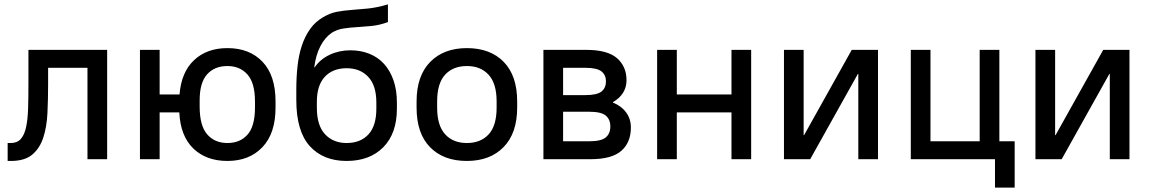

<svg xmlns="http://www.w3.org/2000/svg" viewBox="-20 -728 5260 878"><path d="M15 -74H30Q59 -74 75.5 -93Q92 -112 99.5 -147.5Q107 -183 108.5 -233Q110 -283 110 -345V-500H470V0H380V-418H200V-345Q200 -276 197 -212Q194 -148 178 -99Q162 -50 127.5 -21Q93 8 30 8H15Z M620 -500H710V-296H801Q809 -398 867.5 -453Q926 -508 1020 -508Q1121 -508 1180.5 -445.5Q1240 -383 1240 -264V-236Q1240 -118 1180 -55Q1120 8 1020 8Q923 8 864 -49Q805 -106 800 -214H710V0H620ZM1020 -74Q1078 -74 1112 -112.5Q1146 -151 1146 -236V-264Q1146 -349 1111.5 -387.5Q1077 -426 1020 -426Q961 -426 927 -388Q893 -350 893 -269V-241Q893 -153 927.5 -113.5Q962 -74 1020 -74Z M1565 8Q1458 8 1396.5 -60Q1335 -128 1335 -271V-319Q1335 -374 1340.5 -425Q1346 -476 1360 -518.5Q1374 -561 1397.5 -594.5Q1421 -628 1457 -649Q1489 -668 1520.5 -674Q1552 -680 1587 -682.5Q1622 -685 1662.5 -689Q1703 -693 1754 -708V-627Q1716 -613 1680.5 -609.5Q1645 -606 1612 -604Q1579 -602 1550 -597.5Q1521 -593 1497 -578Q1466 -557 1445 -516.5Q1424 -476 1417 -420H1419Q1444 -457 1487.5 -477.5Q1531 -498 1582 -498Q1630 -498 1669.5 -482Q1709 -466 1736.5 -435.5Q1764 -405 1779.5 -360.5Q1795 -316 1795 -259V-231Q1795 -118 1733 -55Q1671 8 1565 8ZM1565 -74Q1628 -74 1664.5 -113Q1701 -152 1701 -231V-259Q1701 -337 1664 -376.5Q1627 -416 1565 -416Q1502 -416 1465.5 -377Q1429 -338 1429 -263V-235Q1429 -154 1466.5 -114Q1504 -74 1565 -74Z M2115 8Q2008 8 1946.5 -55Q1885 -118 1885 -236V-264Q1885 -381 1947 -444.5Q2009 -508 2115 -508Q2222 -508 2283.5 -445Q2345 -382 2345 -264V-236Q2345 -119 2283 -55.5Q2221 8 2115 8ZM2115 -74Q2178 -74 2214.5 -113.5Q2251 -153 2251 -236V-264Q2251 -346 2214.5 -386Q2178 -426 2115 -426Q2052 -426 2015.5 -386.5Q1979 -347 1979 -264V-236Q1979 -154 2015.5 -114Q2052 -74 2115 -74Z M2465 -500H2660Q2758 -500 2801.5 -462Q2845 -424 2845 -361Q2845 -329 2829 -303.5Q2813 -278 2783 -261V-259Q2822 -243 2843.5 -213.5Q2865 -184 2865 -145Q2865 -77 2821.5 -38.5Q2778 0 2680 0H2465ZM2751 -356Q2751 -385 2730.5 -401.5Q2710 -418 2655 -418H2555V-293H2655Q2710 -293 2730.5 -309.5Q2751 -326 2751 -356ZM2771 -150Q2771 -182 2750 -199.5Q2729 -217 2675 -217H2555V-82H2675Q2729 -82 2750 -99.5Q2771 -117 2771 -150Z M2985 -500H3075V-296H3325V-500H3415V0H3325V-214H3075V0H2985Z M3565 -500H3655V-110H3657L3875 -500H3995V0H3905V-390H3903L3685 0H3565Z M4530 0H4145V-500H4235V-82H4460V-500H4550V-82H4620V130H4530Z M4715 -500H4805V-110H4807L5025 -500H5145V0H5055V-390H5053L4835 0H4715Z"/></svg>

Font: PT Root UI Medium
Style: Regular
Weight: 500
Designer: Vitaly Kuzmin
Foundry: ParaType Ltd.
Version: Version 2.001G